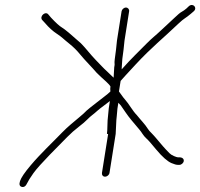

<svg xmlns="http://www.w3.org/2000/svg" viewBox="-20 -699 797 764"><path d="M410.3 -166 385.7 -11C384.4 -2.8 389.5 4 397.9 4C406.2 4 414.4 -2.8 415.7 -11L440.3 -166L443 -221C443.3 -227 443.9 -232.7 444.7 -238L447.3 -267L450.9 -290C453.7 -286.7 456.9 -283.3 460.3 -280C474 -260.9 485.2 -242.1 503.8 -220L533.7 -184.5C539.1 -178.2 543.4 -172.2 546.9 -166.5C554.6 -153.7 566.9 -145.1 577.1 -133L602.5 -102.8C626.3 -74.5 646.3 -56.9 662.4 -50C673.3 -45.3 681.8 -43 687.8 -43H693.8C701.7 -43 709.9 -50.1 711.2 -58C712.4 -65.9 706.5 -73 693.8 -73H687.8C685.1 -73 679.9 -74.7 672.1 -78C655.6 -85 651.5 -93 639.8 -104.5C628.5 -115.6 596.3 -156.5 584.4 -167.8C576.5 -175.3 571 -181.7 567.9 -187C558.3 -203.2 537.7 -224 524.4 -241C508.1 -257.2 492 -287.1 477.2 -303.3C467.7 -313.6 460.2 -326.8 453.3 -335L460 -377C464.9 -383 485 -404.9 520.1 -442.8C584.6 -512.2 628.6 -546.1 690.6 -605.5C713.3 -627.2 718.9 -626.4 739.2 -644L750.8 -654C766.7 -667.7 748.5 -688 732.2 -675L721.6 -665C715.4 -659.7 709.2 -655.3 703 -652C696.8 -648.7 687 -640.5 673.6 -627.5C649 -603.5 642.9 -599.8 621.5 -579C602.5 -560.7 583.9 -546.7 564.1 -526.5C528.5 -490 504.3 -468.3 464.2 -423C464 -425.7 464.1 -428.3 464.5 -431L466.7 -464L471.6 -501L475.5 -538L493.8 -654C495.1 -661.9 489.1 -669 481.2 -669C473.3 -669 465.1 -661.9 463.8 -654L445.5 -538L441.6 -501L436.6 -463C435.5 -456.3 435.4 -449 436.1 -441L434.5 -431L432.2 -391L432 -390C424.6 -396.3 414.8 -407 406.4 -414.5C389.1 -430.1 382 -439.1 361.8 -459.5C341 -480.6 321 -507.8 301.7 -527C262.5 -562.2 237.7 -582.9 227.2 -589C216.8 -595.1 202 -608.5 182.9 -629L171.9 -642C160.4 -655.7 136.7 -634.3 147.4 -620L158.5 -608C174 -589.6 190.2 -575 207.1 -564C226.7 -551.3 232.1 -543.9 256.6 -524.4C272.2 -512 286.3 -498 298.9 -482.4C318 -458.9 348.1 -429.1 365 -409L383.3 -391.5C391.4 -383.7 414.4 -364.9 419.5 -355C418.5 -348.7 418.4 -342 419.3 -335C408.1 -323.3 379.8 -303.5 367.2 -293C347.9 -277.2 329.3 -265 312.4 -247L295 -232C273.5 -213.4 251.9 -197.3 227.5 -172.1C188.5 -131.6 142.3 -88.8 101.8 -40.8C78 -12.6 64 8.1 59.7 21.3C55.4 34.5 57.7 42.3 66.6 44.6C75.6 46.9 82.9 41.7 88.6 28.9C91.5 22.1 99.6 9.2 112.9 -9.8C135.9 -42.8 220.5 -126.2 247.6 -153.9C261.9 -168.5 277.4 -182.2 294.1 -195C308.6 -206.1 319.6 -215.5 327.1 -223.3C342.6 -239.3 351.7 -243.5 367.6 -258.4C378.1 -268.2 407.4 -288.4 417.3 -297L412.9 -269L409.9 -238C406.6 -217 408.3 -183.3 405.5 -166Z"/></svg>

Font: MewTooHand
Style: Ita
Weight: 400
Designer: Mew Too, Robert Jablonski
Version: Version 0.77